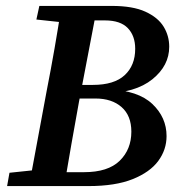

<svg xmlns="http://www.w3.org/2000/svg" viewBox="-20 -629 620 649"><path d="M4 0 12 -45 136 -58H147L135 0ZM78 0 138 -323Q152 -394 164.5 -466Q177 -538 188 -609H309L247 -285Q234 -214 221.5 -142.5Q209 -71 197 0ZM103 -563 113 -609H249L238 -550H224ZM137 0 146 -47H264Q345 -47 384.5 -85.5Q424 -124 424 -184Q424 -238 391 -267Q358 -296 303 -296H192L200 -342H294Q366 -342 401.5 -375Q437 -408 437 -464Q437 -508 412 -534Q387 -560 335 -560H241L251 -609H358Q429 -609 471.5 -589.5Q514 -570 533 -539Q552 -508 552 -471Q552 -407 495 -361Q438 -315 333 -313L348 -327Q447 -323 495 -277.5Q543 -232 543 -169Q543 -123 515 -85Q487 -47 428.5 -23.5Q370 0 279 0Z"/></svg>

Font: Lisu Bosa Black
Style: Italic
Weight: 900
Italic angle: -19°
Designer: David Morse, Annie Olsen, Victor Gaultney, Frank Grießhammer (Latin)
Foundry: SIL International
Version: Version 2.000